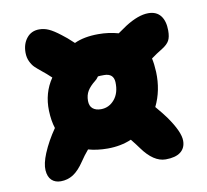

<svg xmlns="http://www.w3.org/2000/svg" viewBox="-72 -739 845 785"><g transform="rotate(-10 350.0 -346.5)"><path d="M119.1 -33.2Q95.7 -33.2 81.3 -46.9Q66.9 -60.5 64.9 -88.1Q63 -115.7 80.1 -157.2Q100.1 -205.1 132.8 -252Q122.6 -283.2 121.1 -325.2Q118.7 -399.4 158.2 -457Q134.8 -479 123 -487.8Q102.5 -504.4 93 -513.7Q83.5 -522.9 75.7 -539.3Q67.9 -555.7 67.9 -576.2Q67.9 -612.3 87.2 -636.2Q106.4 -660.2 139.2 -660.2Q159.7 -660.2 178.7 -651.6Q197.8 -643.1 226.1 -621.1Q245.1 -607.4 273.9 -580.1Q314.5 -599.1 374 -599.1Q417.5 -599.1 457 -587.9Q479.5 -604 493.2 -612.8Q548.3 -647.9 589.8 -647.9Q623.5 -647.9 640.9 -625.7Q658.2 -603.5 658.2 -564Q658.2 -537.1 650.1 -522.5Q642.1 -507.8 620.1 -494.1Q594.2 -478.5 573.2 -462.9Q578.6 -438.5 580.1 -405.8Q583 -328.6 551.8 -265.1Q581.1 -230.5 592.8 -213.9Q640.1 -147 640.1 -109.9Q640.1 -79.6 618.9 -63.2Q597.7 -46.9 557.1 -46.9Q506.8 -46.9 460.9 -110.8Q451.2 -124.5 430.2 -150.9Q385.7 -131.8 331.1 -131.8Q287.1 -131.8 251 -142.1Q231.9 -119.6 217.8 -98.1Q194.3 -63 170.9 -48.1Q147.5 -33.2 119.1 -33.2ZM285.2 -337.9Q285.2 -316.4 297.6 -305.7Q310.1 -294.9 332 -294.9Q365.7 -294.9 388.4 -322Q411.1 -349.1 409.2 -394Q407.2 -430.2 368.2 -430.2Q349.6 -430.2 342.8 -429.2Q335 -418 328.1 -413.1Q305.7 -395.5 295.4 -378.2Q285.2 -360.8 285.2 -337.9Z"/></g></svg>

Font: Shantell Sans Normal
Style: Regular
Weight: 800
Designer: Stephen Nixon, Anya Danilova, Shantell Martin
Foundry: Arrow Type
Version: Version 1.006;[559af2be0]